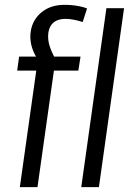

<svg xmlns="http://www.w3.org/2000/svg" viewBox="-20 -774 546 794"><path d="M130 -482H51L59 -540H165L145 -516Q129 -537 119.5 -558.5Q110 -580 107 -601.5Q104 -623 107 -643Q114 -692 151.5 -723Q189 -754 247 -754Q263 -754 279 -752.5Q295 -751 311.5 -747.5Q328 -744 340 -739L322 -683Q303 -689 285 -692.5Q267 -696 251 -696Q220 -696 202 -681.5Q184 -667 180 -639Q176 -610 186.5 -579.5Q197 -549 219 -513L173 -540H313L304 -482H203L135 0H62ZM493 -740 389 0H316L420 -740Z"/></svg>

Font: Pathway Extreme SemiCondensed Light
Style: Italic
Weight: 300
Width: 4
Italic angle: -8°
Version: Version 1.001;gftools[0.9.26]